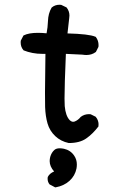

<svg xmlns="http://www.w3.org/2000/svg" viewBox="-20 -659 540 821"><path d="M211.4 74.2Q192.4 52.7 192.4 29.8Q192.4 21 194.8 11.7Q200.2 -6.8 212.4 -17.6Q220.2 -24.9 235.4 -24.9Q243.2 -24.9 253.4 -22.9Q281.7 -16.6 297.4 6.8Q308.6 23.4 308.6 44.4Q308.6 52.7 307.1 61.5Q300.8 92.8 277.1 114.3Q253.4 135.7 217.8 142.1H215.8L191.9 129.4Q183.6 119.1 183.6 105.5Q183.6 99.1 184.6 97.2Q191.9 82.5 211.4 74.2ZM172.9 -201.2Q172.4 -218.8 172.4 -263.2Q172.4 -307.6 174.3 -428.7Q167.5 -428.7 160.6 -428.7Q118.2 -428.7 80.6 -443.8L80.1 -444.8Q68.4 -458 68.4 -477.5Q68.4 -480.5 68.8 -484.9L80.1 -506.8L81.5 -507.8Q103.5 -518.6 142.1 -518.6Q159.2 -518.6 179.2 -516.6Q184.1 -541.5 185.1 -568.8Q186 -601.1 200.7 -626.5Q214.8 -638.7 234.4 -638.7Q237.3 -638.7 241.7 -638.2L264.2 -627.4L265.1 -626.5Q276.9 -611.3 276.9 -592.3Q276.9 -586.9 275.9 -581.1L268.6 -516.1Q360.4 -513.7 387.7 -502L389.2 -501.5L390.1 -500.5Q401.4 -485.4 401.4 -465.8Q401.4 -462.9 400.9 -458.5L390.1 -437L388.7 -436Q372.1 -423.8 349.6 -423.8Q341.3 -423.8 332.5 -425.3L261.7 -428.7Q255.9 -294.4 255.9 -237.8Q255.9 -215.3 256.8 -205.1Q260.7 -163.1 278.3 -145Q285.6 -138.2 293 -138.2Q295.9 -138.2 298.8 -139.2Q314 -145 325.2 -159.2Q340.8 -170.9 360.4 -170.9Q363.3 -170.9 367.7 -170.4L389.2 -159.7Q396.5 -150.9 398.9 -142.6Q401.4 -134.3 401.4 -128.7Q401.4 -123 400.9 -118.2Q376 -85.9 348.6 -66.9Q320.8 -47.4 274.4 -47.4H273.9Q239.7 -54.7 216.1 -77.1Q192.4 -99.6 183.3 -130.9Q174.3 -162.1 172.9 -201.2Z"/></svg>

Font: Bakudai
Style: Medium
Weight: 500
Version: Version 1.48